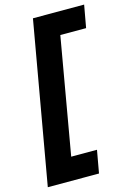

<svg xmlns="http://www.w3.org/2000/svg" viewBox="-137 -785 693 1007"><g transform="rotate(-15 209.0 -282.0)"><path d="M-7 156H271L293 33H153L263 -598H403L425 -720H147Z"/></g></svg>

Font: Fixel Display 20240404
Style: Bold Italic
Weight: 700
Italic angle: -10°
Designer: AlfaBravo + MacPaw
Foundry: Kyrylo Tkachov, Marchela Mozhyna, Serhii Makarenko, Maria Weinstein, Zakhar Kryvoshyya
Version: Version 1.211;Glyphs 3.2 (3225)